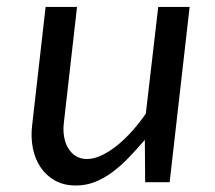

<svg xmlns="http://www.w3.org/2000/svg" viewBox="-20 -538 636 567"><path d="M168.5 -174.8Q166 -154.3 169.2 -135Q172.4 -115.7 181.2 -100.8Q189.9 -85.9 203.9 -77.1Q217.8 -68.4 236.8 -68.4Q256.3 -68.4 278.3 -78.4Q300.3 -88.4 322.8 -106Q345.2 -123.5 367.7 -148.2Q390.1 -172.9 410.6 -202.1L447.3 -517.6H540L481 0H408.7L407.7 -125Q384.3 -97.7 360.8 -73.2Q337.4 -48.8 312.7 -30.3Q288.1 -11.7 261.2 -1Q234.4 9.8 204.1 9.8Q168.5 9.8 142.3 -4.9Q116.2 -19.5 99.9 -43.9Q83.5 -68.4 77.1 -100.1Q70.8 -131.8 74.7 -166L114.7 -517.6H207.5Z"/></svg>

Font: Proza Libre
Style: Italic
Weight: 400
Designer: Jasper de Waard
Foundry: Jasper de Waard
Version: Version 1.000; ttfautohint (v1.4.1.8-43bc)